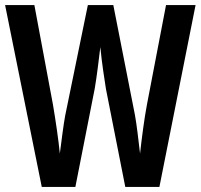

<svg xmlns="http://www.w3.org/2000/svg" viewBox="-26 -785 788 754"><path d="M742 -765 600 -51H466L390 -436Q386 -461 379.5 -505.5Q373 -550 368 -600Q364 -566 358 -519Q352 -472 346 -437L270 -51H138L-6 -765H109L182 -374Q190 -327 197.5 -274.5Q205 -222 209 -182Q214 -221 219.5 -262.5Q225 -304 230 -331L319 -765H419L504 -333Q509 -305 514 -265Q519 -225 524 -182Q529 -228 536 -279.5Q543 -331 551 -374L626 -765Z"/></svg>

Font: Noto Sans Tamil UI ExtraCondensed SemiBold
Style: Regular
Weight: 600
Width: 2
Designer: Jelle Bosma - Monotype Design Team
Foundry: Monotype Imaging Inc.
Version: Version 2.004; ttfautohint (v1.8.4.7-5d5b)